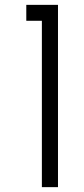

<svg xmlns="http://www.w3.org/2000/svg" viewBox="-20 -770 347 790"><path d="M218.6 0V-750H88.2V-684.5H152.3V0Z"/></svg>

Font: Spartan MB
Style: Regular
Weight: 212
Designer: Matt Bailey, Mirko Velimirovic
Foundry: Matt Bailey
Version: Version 1.005